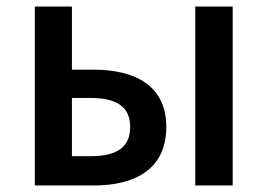

<svg xmlns="http://www.w3.org/2000/svg" viewBox="-20 -570 821 590"><path d="M87 0H267C398 0 491 -52 491 -180C491 -305 398 -356 267 -356H201V-550H87ZM201 -90V-269H258C340 -269 380 -241 380 -180C380 -118 340 -90 258 -90ZM580 0H695V-550H580Z"/></svg>

Font: Noto Sans Japanese Medium
Style: Regular
Weight: 500
Designer: Ryoko NISHIZUKA (kana & ideographs); Paul D. Hunt (Latin, Greek & Cyrillic); Wenlong ZHANG (bopomofo); Sandoll Communica
Foundry: Adobe Systems Incorporated
Version: Version 1.000;PS 1;hotconv 1.0.78;makeotf.lib2.5.61930